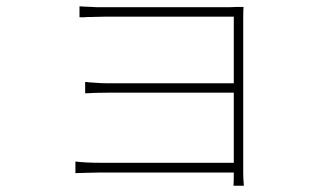

<svg xmlns="http://www.w3.org/2000/svg" viewBox="-20 -553 1040 611"><path d="M723 38Q724 30 724 -1V-4H299Q280 -4 253 -3Q226 -2 220 -2V-39Q252 -35 298 -35H724V-258H321Q283 -258 251 -256V-292H256L263 -291Q272 -290 279 -290Q301 -288 320 -288H724V-500H314Q306 -500 272 -499H260L248 -498H233V-533Q241 -532 272 -531Q284 -530 296 -530H708Q720 -530 736 -531H755Q754 -523 754 -497V-2Q754 14 756 38Z"/></svg>

Font: Noto Sans CJK TC Thin
Style: Regular
Weight: 250
Designer: Ryoko NISHIZUKA ???? (kana & ideographs); Paul D. Hunt (Latin, Greek & Cyrillic); Wenlong ZHANG ??? (bopomofo); Sandoll 
Foundry: Adobe Systems Incorporated
Version: Version 1.004 January 19, 2016